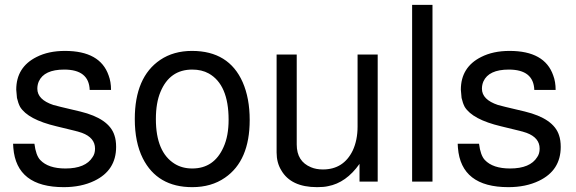

<svg xmlns="http://www.w3.org/2000/svg" viewBox="-20 -749 2374 792"><path d="M350 -378Q347 -462 245 -462Q162 -462 140 -413Q134 -399 134 -383Q134 -338 200 -316L231 -308L311 -289Q430 -260 452 -191Q459 -171 459 -143Q459 -46 369 -3Q315 23 243 23Q48 23 35 -139L34 -156H122Q128 -108 146 -89Q179 -54 250 -54Q333 -54 362 -101Q372 -115 372 -136Q372 -181 318 -201L299 -207H298L291 -209L213 -228Q95 -256 63 -308Q55 -323 50 -345L47 -379Q47 -472 131 -514Q180 -539 248 -539Q393 -539 428 -438Q438 -412 438 -378Z M772 -539Q924 -539 981 -410Q1010 -344 1010 -254Q1010 -86 908 -16Q852 23 773 23Q629 23 569 -96Q536 -162 536 -258Q536 -431 641 -502Q696 -539 772 -539ZM773 -462Q680 -462 642 -370Q623 -325 623 -258Q623 -121 701 -73Q732 -54 773 -54Q863 -54 902 -142Q923 -188 923 -255Q923 -400 841 -446Q812 -462 773 -462Z M1538 0H1463V-73Q1408 5 1333 19Q1316 23 1288 23Q1180 23 1140 -47Q1121 -78 1121 -120V-524H1204V-153Q1204 -83 1263 -59Q1284 -50 1312 -50Q1397 -50 1435 -128Q1455 -171 1455 -227V-524H1538Z M1764 -729V0H1680V-729Z M2184 -378Q2181 -462 2079 -462Q1996 -462 1974 -413Q1968 -399 1968 -383Q1968 -338 2034 -316L2065 -308L2145 -289Q2264 -260 2286 -191Q2293 -171 2293 -143Q2293 -46 2203 -3Q2149 23 2077 23Q1882 23 1869 -139L1868 -156H1956Q1962 -108 1980 -89Q2013 -54 2084 -54Q2167 -54 2196 -101Q2206 -115 2206 -136Q2206 -181 2152 -201L2133 -207H2132L2125 -209L2047 -228Q1929 -256 1897 -308Q1889 -323 1884 -345L1881 -379Q1881 -472 1965 -514Q2014 -539 2082 -539Q2227 -539 2262 -438Q2272 -412 2272 -378Z"/></svg>

Font: Ekushey Amar Bangla
Style: Regular
Weight: 400
Designer: Al Mamun Sumon
Foundry: Al Mamun Sumon
Version: Version 1.0